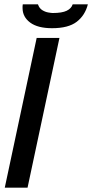

<svg xmlns="http://www.w3.org/2000/svg" viewBox="-20 -865 425 885"><path d="M2 0 149 -690H254L107 0ZM220 -735Q154 -735 119 -761Q84 -787 84 -828Q84 -832 84 -836Q84 -840 85 -845H155Q161 -827 174.5 -818.5Q188 -810 202.5 -807.5Q217 -805 223 -805Q266 -805 287.5 -815.5Q309 -826 315 -845H385Q372 -794 333.5 -764.5Q295 -735 220 -735Z"/></svg>

Font: Radio Canada Big
Style: Italic
Weight: 400
Italic angle: -12°
Designer: Étienne Aubert Bonn
Foundry: Coppers and Brasses
Version: Version 1.001